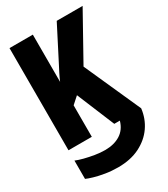

<svg xmlns="http://www.w3.org/2000/svg" viewBox="-228 -818 1019 1162"><g transform="rotate(-30 281.5 -237.0)"><path d="M35 0V-714H198V-384Q209 -410 221 -433.5Q233 -457 245 -480L365 -714H546L367 -393L543 0Q535 68 497.5 122Q460 176 396 208Q332 240 245 240Q199 240 156.5 233Q114 226 82 216.5Q50 207 35 200V72Q56 81 89 89.5Q122 98 158.5 104Q195 110 228 110Q291 110 334.5 83Q378 56 394 0H355L246 -263L198 -220V0Z"/></g></svg>

Font: Noto Sans Mono SemiCondensed Black
Style: Regular
Weight: 900
Width: 4
Designer: Monotype Design Team
Foundry: Monotype Imaging Inc.
Version: Version 2.014; ttfautohint (v1.8.4.7-5d5b)